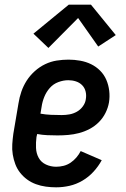

<svg xmlns="http://www.w3.org/2000/svg" viewBox="-20 -793 540 821"><path d="M220 8Q198 8 176 5Q154 2 133.5 -5.5Q113 -13 96 -25.5Q79 -38 66 -54.5Q53 -71 45.5 -91Q38 -111 34.5 -132.5Q31 -154 32.5 -176.5Q34 -199 37 -221L59 -351Q63 -377 71.5 -401.5Q80 -426 94 -448Q108 -470 128.5 -488.5Q149 -507 173 -518.5Q197 -530 222.5 -534Q248 -538 273 -538Q298 -538 323 -533.5Q348 -529 369.5 -518.5Q391 -508 408 -491Q425 -474 434.5 -452Q444 -430 447 -405Q450 -380 446 -355Q442 -332 431 -310Q420 -288 402.5 -270.5Q385 -253 363 -241.5Q341 -230 318 -224Q295 -218 272 -216Q249 -214 226 -214Q204 -214 182 -215Q160 -216 139 -220L136 -207Q133 -184 134 -160.5Q135 -137 145.5 -118Q156 -99 176.5 -89.5Q197 -80 220 -80Q236 -80 252 -84Q268 -88 282 -97.5Q296 -107 307 -120Q318 -133 325 -147L415 -108Q401 -82 380 -59Q359 -36 332.5 -20.5Q306 -5 277.5 1.5Q249 8 220 8ZM244 -301Q261 -301 277.5 -304Q294 -307 309 -315.5Q324 -324 334.5 -338.5Q345 -353 347 -369Q350 -386 346 -402Q342 -418 331 -429Q320 -440 304.5 -445Q289 -450 272 -450Q251 -450 229.5 -442Q208 -434 193 -417Q178 -400 169.5 -379Q161 -358 158 -337L153 -307Q175 -303 198 -302Q221 -301 244 -301ZM187 -588 123 -649 274 -773H369L475 -643L400 -594L314 -716Z"/></svg>

Font: Iosevka Slab Semibold
Style: Italic
Weight: 600
Italic angle: -9°
Monospace: yes
Designer: Belleve Invis
Foundry: Belleve Invis
Version: Version 11.1.1; ttfautohint (v1.8.3)